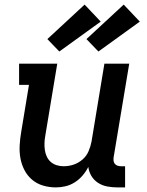

<svg xmlns="http://www.w3.org/2000/svg" viewBox="-20 -807 640 835"><path d="M223 8Q194 8 167 0Q140 -8 119.5 -25.5Q99 -43 86.5 -67Q74 -91 69 -118Q64 -145 65.5 -174Q67 -203 72 -232L106 -438H63V-530H229L177 -217Q174 -201 173.5 -185.5Q173 -170 175 -155Q177 -140 183.5 -126Q190 -112 201 -102.5Q212 -93 226.5 -88.5Q241 -84 257 -84Q279 -84 300 -91Q321 -98 338.5 -113Q356 -128 365 -149Q374 -170 378 -191L434 -530H542L474 -122Q473 -114 474 -107Q475 -100 479.5 -94.5Q484 -89 491 -86.5Q498 -84 506 -84H524V8H491Q468 8 446.5 4Q425 0 407 -11.5Q389 -23 378 -41Q367 -59 364 -81Q354 -61 339 -43.5Q324 -26 305 -14Q286 -2 265 3Q244 8 223 8ZM408 -583 356 -637 518 -787 588 -713ZM238 -583 186 -637 348 -787 418 -713Z"/></svg>

Font: Iosevka Curly Slab SmBdEx
Style: Italic
Weight: 600
Width: 7
Italic angle: -9°
Monospace: yes
Designer: Belleve Invis
Foundry: Belleve Invis
Version: Version 11.1.0; ttfautohint (v1.8.3)